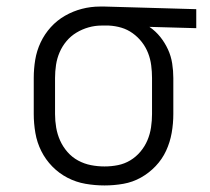

<svg xmlns="http://www.w3.org/2000/svg" viewBox="-20 -558 640 586"><path d="M299 8Q270 8 241 3Q212 -2 186 -15.5Q160 -29 139.5 -50Q119 -71 106 -97Q93 -123 88 -152Q83 -181 83 -210V-320Q83 -348 87.5 -375.5Q92 -403 104 -428.5Q116 -454 135 -475Q154 -496 178.5 -510Q203 -524 230 -531Q257 -538 285 -538Q289 -538 292.5 -538Q296 -538 300 -538L579 -530V-472L436 -476Q455 -463 469 -445.5Q483 -428 492.5 -407.5Q502 -387 505.5 -364.5Q509 -342 509 -320V-210Q509 -181 504 -152.5Q499 -124 487 -98Q475 -72 455 -51Q435 -30 410 -16Q385 -2 356.5 3Q328 8 299 8ZM299 -50Q320 -50 340 -54Q360 -58 377.5 -68.5Q395 -79 408.5 -95Q422 -111 430 -130Q438 -149 441 -169.5Q444 -190 444 -210V-320Q444 -339 441.5 -358.5Q439 -378 432 -396Q425 -414 413 -429.5Q401 -445 385 -456.5Q369 -468 350.5 -473.5Q332 -479 312 -480H300Q297 -480 294.5 -480Q292 -480 290 -480Q270 -480 250.5 -474.5Q231 -469 213.5 -458.5Q196 -448 183 -432.5Q170 -417 162 -398.5Q154 -380 151 -360Q148 -340 148 -320V-210Q148 -189 151.5 -168.5Q155 -148 163.5 -129Q172 -110 186 -94Q200 -78 218.5 -68Q237 -58 257.5 -54Q278 -50 299 -50Z"/></svg>

Font: Iosevka Curly Light Extended
Style: Regular
Weight: 300
Width: 7
Monospace: yes
Designer: Belleve Invis
Foundry: Belleve Invis
Version: Version 11.1.0; ttfautohint (v1.8.3)